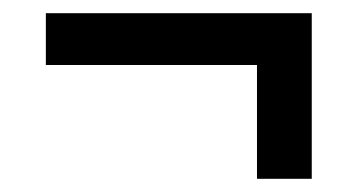

<svg xmlns="http://www.w3.org/2000/svg" viewBox="-20 -370 549 291"><path d="M452.5 -99H369.5V-320H452.5ZM49.5 -271.5V-350H452.5V-271.5Z"/></svg>

Font: Anek Gujarati Medium Medium
Style: Regular
Weight: 500
Version: Version 1.003